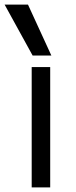

<svg xmlns="http://www.w3.org/2000/svg" viewBox="-44 -810 330 830"><path d="M93 0V-520H173V0ZM97 -570 -24 -790H77L178 -570Z"/></svg>

Font: M PLUS 2
Style: Regular
Weight: 400
Designer: Coji Morishita
Foundry: UNDERFOREST DESIGN
Version: Version 1.001